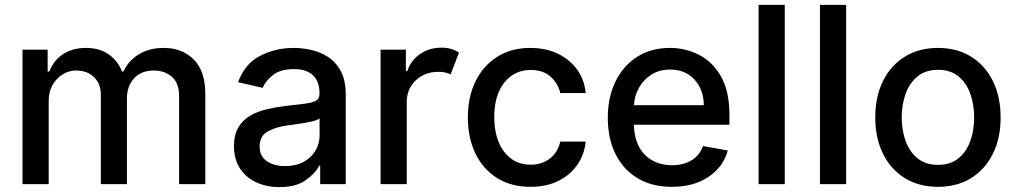

<svg xmlns="http://www.w3.org/2000/svg" viewBox="-20 -747 4127 779"><path d="M71.4 0V-545.5H173.3V-456.7H180Q197.1 -501.8 235.8 -527.2Q274.5 -552.6 328.5 -552.6Q383.2 -552.6 420.3 -527Q457.4 -501.4 475.1 -456.7H480.8Q500.7 -500.4 543.1 -526.5Q585.6 -552.6 644.5 -552.6Q718.8 -552.6 765.8 -505.9Q812.9 -459.2 812.9 -365.8V0H706.7V-355.8Q706.7 -411.2 676.7 -436.1Q646.7 -460.9 604.4 -460.9Q552.6 -460.9 523.8 -429Q495 -397 495 -347.7V0H389.2V-362.6Q389.2 -407 361.5 -433.9Q333.8 -460.9 289.4 -460.9Q244.3 -460.9 210.9 -426.1Q177.6 -391.3 177.6 -336.3V0Z M1113.6 12.1Q1061.8 12.1 1020.1 -7.1Q978.3 -26.3 953.8 -63.4Q929.3 -100.5 929.3 -154.1Q929.3 -200.6 947.3 -230.5Q965.2 -260.3 995.2 -277.7Q1025.2 -295.1 1062.5 -303.8Q1099.8 -312.5 1138.5 -317.1Q1187.5 -322.8 1217.9 -326.5Q1248.2 -330.3 1262.3 -338.8Q1276.3 -347.3 1276.3 -366.5V-369Q1276.3 -415.5 1250.2 -441.1Q1224.1 -466.6 1172.6 -466.6Q1119 -466.6 1088.2 -443.2Q1057.5 -419.7 1045.8 -390.6L946 -413.4Q972.7 -487.9 1035 -520.2Q1097.3 -552.6 1171.2 -552.6Q1203.8 -552.6 1240.4 -544.9Q1277 -537.3 1309.5 -516.9Q1342 -496.4 1362.4 -459.2Q1382.8 -421.9 1382.8 -362.2V0H1279.1V-74.6H1274.9Q1259.6 -44 1220.5 -16Q1181.5 12.1 1113.6 12.1ZM1136.7 -73.2Q1181.1 -73.2 1212.4 -90.6Q1243.6 -108 1260.1 -136.2Q1276.6 -164.4 1276.6 -196.7V-267Q1269.2 -259.6 1244 -253.9Q1218.8 -248.2 1190.7 -244.3Q1162.6 -240.4 1145.2 -237.9Q1099.1 -231.9 1066.2 -213.6Q1033.4 -195.3 1033.4 -152.7Q1033.4 -113.3 1062.5 -93.2Q1091.6 -73.2 1136.7 -73.2Z M1524.1 0V-545.5H1626.8V-458.8H1632.5Q1647.4 -502.8 1685 -528.2Q1722.7 -553.6 1771 -553.6Q1793.3 -553.6 1811.1 -548.3Q1828.8 -543 1842.3 -533.7L1808.2 -445Q1798.7 -449.9 1786.6 -452.8Q1774.5 -455.6 1758.9 -455.6Q1703.8 -455.6 1667.1 -421Q1630.3 -386.4 1630.3 -333.1V0Z M2132.5 11Q2053.3 11 1996.3 -25Q1939.3 -61.1 1908.7 -124.6Q1878.2 -188.2 1878.2 -270.2Q1878.2 -353.7 1909.4 -417.3Q1940.7 -480.8 1997.7 -516.7Q2054.7 -552.6 2131.4 -552.6Q2193.5 -552.6 2242.2 -529.7Q2290.8 -506.7 2320.8 -465.6Q2350.9 -424.4 2356.5 -369.3H2253.2Q2244.7 -407.7 2214.3 -435.4Q2183.9 -463.1 2133.2 -463.1Q2066.8 -463.1 2026.1 -411.8Q1985.4 -360.4 1985.4 -272.7Q1985.4 -183.6 2025.6 -131.2Q2065.7 -78.8 2133.2 -78.8Q2178.6 -78.8 2210.9 -103.7Q2243.3 -128.6 2253.2 -172.6H2356.5Q2350.9 -119.7 2322.1 -78.1Q2293.3 -36.6 2245.2 -12.8Q2197.1 11 2132.5 11Z M2705.6 11Q2625.4 11 2567.1 -23.8Q2508.9 -58.6 2477.5 -121.6Q2446 -184.7 2446 -269.2Q2446 -353 2477.5 -416.9Q2508.9 -480.8 2565.5 -516.7Q2622.2 -552.6 2698.2 -552.6Q2759.9 -552.6 2815.2 -525Q2870.4 -497.5 2905 -437.3Q2939.6 -377.1 2939.6 -278.4V-240.8H2551.8Q2554 -161.9 2596.2 -119.3Q2638.5 -76.7 2706.7 -76.7Q2752.1 -76.7 2785.2 -96.2Q2818.2 -115.8 2832.4 -154.5L2932.9 -136.4Q2914.8 -70 2854.8 -29.5Q2794.7 11 2705.6 11ZM2552.2 -320.3H2835.6Q2835.2 -382.8 2797.9 -423.8Q2760.7 -464.8 2698.9 -464.8Q2655.9 -464.8 2623.8 -444.8Q2591.6 -424.7 2573 -391.9Q2554.3 -359 2552.2 -320.3Z M3164.1 -727.3V0H3057.9V-727.3Z M3413 -727.3V0H3306.8V-727.3Z M3785.5 11Q3708.8 11 3651.6 -24.1Q3594.5 -59.3 3562.9 -122.7Q3531.2 -186.1 3531.2 -270.2Q3531.2 -355.1 3562.9 -418.7Q3594.5 -482.2 3651.6 -517.4Q3708.8 -552.6 3785.5 -552.6Q3862.6 -552.6 3919.6 -517.4Q3976.6 -482.2 4008.2 -418.7Q4039.8 -355.1 4039.8 -270.2Q4039.8 -186.1 4008.2 -122.7Q3976.6 -59.3 3919.6 -24.1Q3862.6 11 3785.5 11ZM3785.9 -78.1Q3835.9 -78.1 3868.4 -104.4Q3900.9 -130.7 3916.7 -174.5Q3932.5 -218.4 3932.5 -270.6Q3932.5 -322.8 3916.7 -366.8Q3900.9 -410.9 3868.4 -437.3Q3835.9 -463.8 3785.9 -463.8Q3735.8 -463.8 3703.1 -437.3Q3670.5 -410.9 3654.5 -366.8Q3638.5 -322.8 3638.5 -270.6Q3638.5 -218.4 3654.5 -174.5Q3670.5 -130.7 3703.1 -104.4Q3735.8 -78.1 3785.9 -78.1Z"/></svg>

Font: Inter UI Medium
Style: Regular
Weight: 500
Designer: Rasmus Andersson
Foundry: rsms
Version: 3.2;8d6f07862